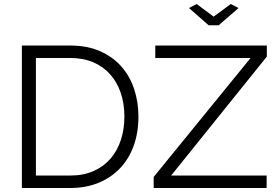

<svg xmlns="http://www.w3.org/2000/svg" viewBox="-20 -937 1383 957"><path d="M960 -917 1045 -854 1130 -917 1169 -897 1070 -811H1020L922 -897ZM746 -55 1229 -648H754V-710H1310V-655L833 -62H1309V0H746ZM89 0V-710H330Q415 -710 478.5 -682Q542 -654 584.5 -606Q627 -558 648.5 -493.5Q670 -429 670 -356Q670 -275 646 -209.5Q622 -144 577.5 -97.5Q533 -51 470.5 -25.5Q408 0 330 0ZM600 -356Q600 -420 582 -473.5Q564 -527 529.5 -566Q495 -605 445 -626.5Q395 -648 330 -648H159V-62H330Q396 -62 446.5 -84.5Q497 -107 531 -146.5Q565 -186 582.5 -239.5Q600 -293 600 -356Z"/></svg>

Font: Boldmen
Style: Regular
Weight: 400
Designer: Matt McInerney, Pablo Impallari, Rodrigo Fuenzalida
Foundry: LIVING CONCEPT
Version: Version 1.000